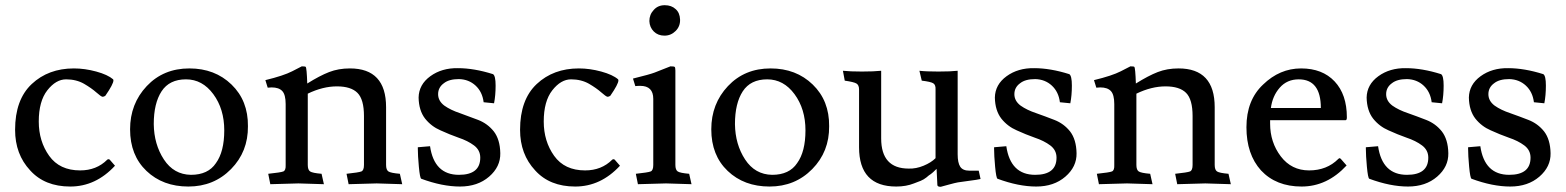

<svg xmlns="http://www.w3.org/2000/svg" viewBox="-20 -705 6018 738"><path d="M303 -383Q273 -400 234 -400Q195 -400 162 -358Q129 -316 129 -238Q129 -162 169 -106Q209 -50 288 -50Q351 -50 392 -91Q394 -93 397 -93Q400 -93 402 -91L422 -68Q348 12 250 12Q152 12 96 -50Q38 -112 38 -206Q38 -322 102 -382Q166 -442 264 -442Q306 -442 350 -430Q394 -418 415 -400Q416 -398 416 -396Q416 -382 385 -337Q380 -333 374 -333Q368 -334 350 -350Q332 -366 303 -383Z M480 -208Q480 -306 544 -374Q608 -442 708 -442Q806 -442 870 -380Q934 -318 933 -220Q934 -122 868 -55Q802 12 704 12Q606 12 543 -48Q480 -108 480 -208ZM714 -33Q780 -33 810 -78Q842 -122 842 -204Q842 -286 800 -343Q758 -400 695 -400Q631 -400 601 -354Q571 -308 571 -228Q572 -150 610 -92Q648 -34 714 -33Z M1024 -369 1009 -368 1000 -397Q1070 -414 1103 -431Q1136 -448 1140 -450Q1153 -450 1155 -448Q1159 -444 1161 -384Q1209 -414 1245 -428Q1281 -442 1325 -442Q1464 -442 1464 -293V-71Q1464 -52 1473 -46Q1482 -40 1517 -37L1526 3L1428 0L1320 3L1312 -37Q1359 -42 1369 -46Q1379 -50 1379 -71V-259Q1379 -323 1354 -348Q1329 -373 1275 -373Q1221 -373 1163 -345V-71Q1163 -52 1172 -46Q1181 -40 1216 -37L1225 3L1127 0L1019 3L1011 -37Q1059 -42 1069 -46Q1079 -50 1078 -71V-305Q1078 -341 1065 -355Q1052 -369 1024 -369Z M1744 -33Q1826 -33 1826 -99Q1826 -128 1802 -146Q1778 -164 1742 -176Q1708 -188 1673 -204Q1638 -219 1614 -249Q1590 -280 1589 -330Q1590 -380 1634 -412Q1678 -444 1740 -443Q1802 -443 1875 -420Q1885 -414 1885 -376Q1885 -338 1879 -308L1839 -312Q1834 -352 1808 -376Q1782 -400 1744 -401Q1706 -401 1686 -385Q1664 -369 1664 -343Q1664 -317 1688 -299Q1712 -282 1748 -270Q1782 -258 1818 -244Q1854 -230 1878 -200Q1902 -169 1903 -116Q1904 -64 1860 -26Q1816 12 1748 12Q1680 12 1599 -18Q1594 -21 1590 -64Q1586 -107 1586 -134V-139L1633 -143Q1649 -33 1744 -33Z M2244 -383Q2214 -400 2175 -400Q2136 -400 2103 -358Q2070 -316 2070 -238Q2070 -162 2110 -106Q2150 -50 2229 -50Q2292 -50 2333 -91Q2335 -93 2338 -93Q2341 -93 2343 -91L2363 -68Q2289 12 2191 12Q2093 12 2037 -50Q1979 -112 1979 -206Q1979 -322 2043 -382Q2107 -442 2205 -442Q2247 -442 2291 -430Q2335 -418 2356 -400Q2357 -398 2357 -396Q2357 -382 2326 -337Q2321 -333 2315 -333Q2309 -334 2291 -350Q2273 -366 2244 -383Z M2476 -624Q2476 -649 2493 -667Q2509 -685 2535 -685Q2561 -685 2577 -670Q2593 -656 2594 -630Q2595 -604 2577 -586Q2559 -568 2534 -568Q2509 -568 2493 -584Q2477 -600 2476 -624ZM2540 0 2432 3 2424 -37Q2471 -42 2481 -46Q2491 -50 2491 -71V-325Q2491 -375 2441 -375Q2429 -375 2422 -374L2413 -403Q2478 -419 2496 -426L2557 -450Q2570 -450 2573 -448Q2576 -446 2576 -434V-71Q2576 -52 2585 -46Q2594 -40 2629 -37L2638 3Z M2714 -208Q2714 -306 2778 -374Q2842 -442 2942 -442Q3040 -442 3104 -380Q3168 -318 3167 -220Q3168 -122 3102 -55Q3036 12 2938 12Q2840 12 2777 -48Q2714 -108 2714 -208ZM2948 -33Q3014 -33 3044 -78Q3076 -122 3076 -204Q3076 -286 3034 -343Q2992 -400 2929 -400Q2865 -400 2835 -354Q2805 -308 2805 -228Q2806 -150 2844 -92Q2882 -34 2948 -33Z M3425 12Q3282 12 3282 -139V-361Q3282 -378 3272 -384Q3262 -390 3227 -395L3220 -433Q3247 -430 3293 -430Q3339 -430 3367 -433V-173Q3367 -57 3473 -57Q3501 -56 3530 -68Q3559 -80 3576 -97V-361Q3577 -379 3567 -385Q3557 -391 3523 -395L3514 -433Q3539 -430 3587 -430Q3635 -430 3661 -433V-112Q3661 -79 3671 -64Q3681 -49 3706 -49H3742L3749 -17Q3737 -14 3705 -10Q3673 -6 3662 -4Q3651 -2 3629 4Q3607 10 3596 13Q3583 13 3583 6L3580 -56Q3564 -40 3558 -36Q3551 -32 3541 -23Q3531 -15 3519 -10Q3507 -5 3493 0Q3463 12 3425 12Z M3959 -33Q4041 -33 4041 -99Q4041 -128 4017 -146Q3993 -164 3957 -176Q3923 -188 3888 -204Q3853 -219 3829 -249Q3805 -280 3804 -330Q3805 -380 3849 -412Q3893 -444 3955 -443Q4017 -443 4090 -420Q4100 -414 4100 -376Q4100 -338 4094 -308L4054 -312Q4049 -352 4023 -376Q3997 -400 3959 -401Q3921 -401 3901 -385Q3879 -369 3879 -343Q3879 -317 3903 -299Q3927 -282 3963 -270Q3997 -258 4033 -244Q4069 -230 4093 -200Q4117 -169 4118 -116Q4119 -64 4075 -26Q4031 12 3963 12Q3895 12 3814 -18Q3809 -21 3805 -64Q3801 -107 3801 -134V-139L3848 -143Q3864 -33 3959 -33Z M4209 -369 4194 -368 4185 -397Q4255 -414 4288 -431Q4321 -448 4325 -450Q4338 -450 4340 -448Q4344 -444 4346 -384Q4394 -414 4430 -428Q4466 -442 4510 -442Q4649 -442 4649 -293V-71Q4649 -52 4658 -46Q4667 -40 4702 -37L4711 3L4613 0L4505 3L4497 -37Q4544 -42 4554 -46Q4564 -50 4564 -71V-259Q4564 -323 4539 -348Q4514 -373 4460 -373Q4406 -373 4348 -345V-71Q4348 -52 4357 -46Q4366 -40 4401 -37L4410 3L4312 0L4204 3L4196 -37Q4244 -42 4254 -46Q4264 -50 4263 -71V-305Q4263 -341 4250 -355Q4237 -369 4209 -369Z M5057 -290Q5057 -400 4972 -400Q4927 -400 4899 -368Q4871 -336 4865 -290ZM5152 -243H4862V-230Q4862 -158 4903 -104Q4944 -50 5012 -50Q5080 -50 5124 -94Q5127 -97 5129 -97Q5131 -97 5134 -94L5156 -69Q5081 12 4983 12Q4885 12 4827 -50Q4771 -112 4771 -216Q4771 -320 4835 -380Q4899 -442 4981 -442Q5063 -442 5110 -392Q5157 -342 5157 -254Q5157 -243 5152 -243Z M5388 -33Q5470 -33 5470 -99Q5470 -128 5446 -146Q5422 -164 5386 -176Q5352 -188 5317 -204Q5282 -219 5258 -249Q5234 -280 5233 -330Q5234 -380 5278 -412Q5322 -444 5384 -443Q5446 -443 5519 -420Q5529 -414 5529 -376Q5529 -338 5523 -308L5483 -312Q5478 -352 5452 -376Q5426 -400 5388 -401Q5350 -401 5330 -385Q5308 -369 5308 -343Q5308 -317 5332 -299Q5356 -282 5392 -270Q5426 -258 5462 -244Q5498 -230 5522 -200Q5546 -169 5547 -116Q5548 -64 5504 -26Q5460 12 5392 12Q5324 12 5243 -18Q5238 -21 5234 -64Q5230 -107 5230 -134V-139L5277 -143Q5293 -33 5388 -33Z M5781 -33Q5863 -33 5863 -99Q5863 -128 5839 -146Q5815 -164 5779 -176Q5745 -188 5710 -204Q5675 -219 5651 -249Q5627 -280 5626 -330Q5627 -380 5671 -412Q5715 -444 5777 -443Q5839 -443 5912 -420Q5922 -414 5922 -376Q5922 -338 5916 -308L5876 -312Q5871 -352 5845 -376Q5819 -400 5781 -401Q5743 -401 5723 -385Q5701 -369 5701 -343Q5701 -317 5725 -299Q5749 -282 5785 -270Q5819 -258 5855 -244Q5891 -230 5915 -200Q5939 -169 5940 -116Q5941 -64 5897 -26Q5853 12 5785 12Q5717 12 5636 -18Q5631 -21 5627 -64Q5623 -107 5623 -134V-139L5670 -143Q5686 -33 5781 -33Z"/></svg>

Font: Lusitana
Style: Regular
Weight: 400
Designer: Ana Paula Megda
Foundry: Ana Paula Megda
Version: Version 1.001; ttfautohint (v1.4.1)